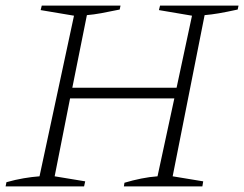

<svg xmlns="http://www.w3.org/2000/svg" viewBox="-23 -665 871 685"><path d="M-3 0 0 -15Q32 -24 61.5 -29Q91 -34 118 -36L241 -609L122 -629L126 -645H407L404 -631Q366 -623 338.5 -618Q311 -613 287 -611L235 -352H607L662 -609L544 -629L548 -645H828L825 -631Q784 -622 757.5 -617.5Q731 -613 707 -611L593 -36L702 -18L699 0H419L421 -13Q451 -22 481 -28Q511 -34 539 -36L599 -314H227L172 -36L281 -18L277 0Z"/></svg>

Font: Piazzolla ExtraLight
Style: Italic
Weight: 200
Italic angle: -11.3°
Designer: Juan Pablo del Peral
Foundry: Huerta Tipografica
Version: Version 1.330